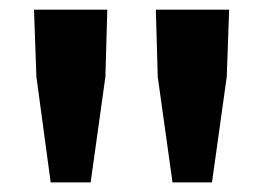

<svg xmlns="http://www.w3.org/2000/svg" viewBox="-20 -802 540 394"><path d="M334 -427.7 303.7 -644.5 299.8 -782.2H450.2L445.3 -644.5L415 -427.7ZM84 -427.7 54.7 -644.5 49.8 -782.2H200.2L196.3 -644.5L166 -427.7Z"/></svg>

Font: Gen Shin Gothic Monospace Bold
Style: Bold
Weight: 700
Designer: [Source Han Sans]
Ryoko NISHIZUKA  (kana & ideographs); Paul D. Hunt (Latin, Greek & Cyrillic); Wenlong ZHANG  (bopomofo
Version: Version 1.002.20150607